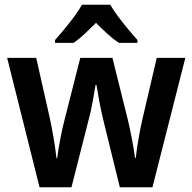

<svg xmlns="http://www.w3.org/2000/svg" viewBox="-20 -786 808 806"><path d="M413 -285Q404 -322 396.5 -363Q389 -404 385 -429H381Q377 -403 369.5 -361.5Q362 -320 352 -283L280 0H146L10 -543H132L188 -295Q197 -254 205 -207Q213 -160 217 -122H220Q224 -155 233 -202Q242 -249 251 -283L317 -543H452L517 -282Q525 -248 533.5 -204Q542 -160 547 -123H550Q553 -153 560.5 -197.5Q568 -242 577 -282L638 -543H758L620 0H483ZM443 -766Q456 -743 476 -716.5Q496 -690 517.5 -664Q539 -638 557 -618V-606H479Q455 -622 431.5 -643.5Q408 -665 383 -690Q358 -665 335 -643.5Q312 -622 289 -606H211V-618Q229 -638 250.5 -664Q272 -690 292 -717Q312 -744 324 -766Z"/></svg>

Font: Noto Sans Georgian SemiCondensed SemiBold
Style: Regular
Weight: 600
Width: 4
Designer: Monotype Design Team, Akaki Razmadze
Foundry: Google LLC
Version: Version 2.005; ttfautohint (v1.8.4.7-5d5b)